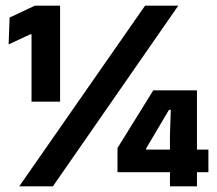

<svg xmlns="http://www.w3.org/2000/svg" viewBox="-20 -659 766 679"><path d="M91.5 -299.5V-537.5H87L10.5 -502L14 -597L103.5 -639H192.5V-299.5ZM48 0 493 -639H610.5L167 0ZM581 0V-181.5L584 -270.5H577.5L496.5 -133.5V-102L452 -130H717V-50H395.5V-135.5L522 -339.5H676.5V0Z"/></svg>

Font: Anek Bangla Medium
Style: Bold
Weight: 700
Version: Version 1.003